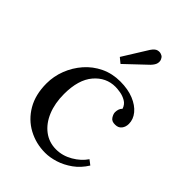

<svg xmlns="http://www.w3.org/2000/svg" viewBox="-226 -867 985 985"><g transform="rotate(45 266.0 -374.5)"><path d="M288 16Q221 16 164.5 -14.5Q108 -45 74.5 -102.5Q41 -160 41 -241Q41 -293 60 -342Q79 -391 113.5 -430.5Q148 -470 196 -493Q244 -516 302 -516Q358 -516 399.5 -499Q441 -482 464 -454Q487 -426 487 -393Q487 -371 475 -355.5Q463 -340 440 -340Q415 -339 404.5 -355.5Q394 -372 394 -385Q394 -395 397 -405.5Q400 -416 409 -425Q401 -449 381 -460.5Q361 -472 339.5 -475.5Q318 -479 304 -479Q236 -479 189.5 -424.5Q143 -370 143 -266Q143 -199 164.5 -147Q186 -95 225 -65.5Q264 -36 315 -36Q362 -36 405 -61Q448 -86 472 -122L498 -102Q472 -60 435.5 -34Q399 -8 360.5 4Q322 16 288 16ZM239 -580 211 -603 295 -738Q310 -760 324 -763.5Q338 -767 348 -763Q358 -759 360 -757Q364 -754 369 -744Q374 -734 371.5 -719.5Q369 -705 351 -686Z"/></g></svg>

Font: Lora
Style: Regular
Weight: 400
Designer: Olga Karpushina, Alexei Vanyashin (Cyrillic)
Foundry: Cyreal
Version: Version 3.005; ttfautohint (v1.8.4.7-5d5b)